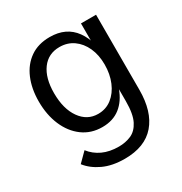

<svg xmlns="http://www.w3.org/2000/svg" viewBox="-172 -646 940 993"><g transform="rotate(-30 297.5 -150.0)"><path d="M288 220Q214 220 160.5 195Q107 170 76 130L129 77Q156 112 197 131Q238 150 293 150Q333 150 366.5 135.5Q400 121 420.5 81Q441 41 441 -36V-500H531V-52Q531 78 470 149Q409 220 288 220ZM270 20Q203 20 153.5 -16.5Q104 -53 77 -116Q50 -179 50 -259Q50 -335 75 -394Q100 -453 148 -486.5Q196 -520 265 -520Q363 -520 413.5 -450Q464 -380 464 -253Q464 -171 442 -109.5Q420 -48 377 -14Q334 20 270 20ZM285 -50Q332 -50 367 -77.5Q402 -105 421.5 -151.5Q441 -198 441 -255Q441 -312 421 -356Q401 -400 365.5 -425Q330 -450 283 -450Q216 -450 178 -398.5Q140 -347 140 -257Q140 -163 180 -106.5Q220 -50 285 -50Z"/></g></svg>

Font: Moderustic
Style: Regular
Weight: 400
Designer: Tural Alisoy
Foundry: TAFT Foundry
Version: Version 2.120